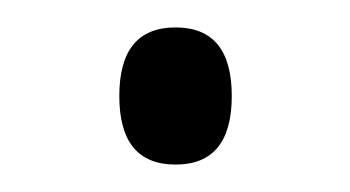

<svg xmlns="http://www.w3.org/2000/svg" viewBox="-20 -410 255 140"><path d="M67 -340Q67 -390 108 -390Q149 -390 149 -340Q149 -290 108 -290Q67 -290 67 -340Z"/></svg>

Font: Noto Sans Ethiopic Condensed Light
Style: Regular
Weight: 300
Width: 3
Designer: Monotype Design Team
Foundry: Monotype Imaging Inc.
Version: Version 2.102; ttfautohint (v1.8.4.7-5d5b)